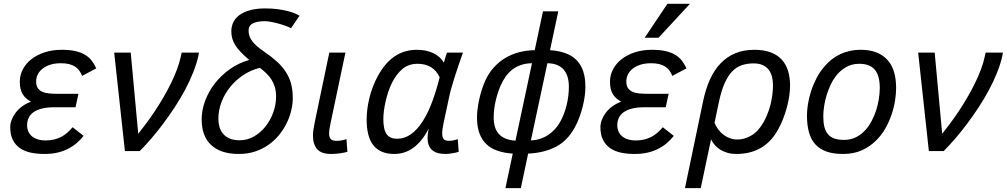

<svg xmlns="http://www.w3.org/2000/svg" viewBox="-20 -786 5238 999"><path d="M415 -79.1Q398.9 -58.6 378.9 -41.5Q358.9 -24.4 334 -11.7Q309.1 1 278.8 8.1Q248.5 15.1 211.9 15.1Q172.4 15.1 139.6 8.1Q106.9 1 83.3 -15.6Q59.6 -32.2 46.4 -58.8Q33.2 -85.4 33.2 -125Q33.2 -142.6 40.3 -161.6Q47.4 -180.7 60.8 -198.7Q74.2 -216.8 94.5 -231.9Q114.7 -247.1 141.1 -256.8Q128.4 -264.2 117.7 -273.2Q106.9 -282.2 99.1 -294.2Q91.3 -306.2 87.2 -322.5Q83 -338.9 83 -360.8Q83 -395 98.9 -425.3Q114.7 -455.6 143.3 -478Q171.9 -500.5 212.2 -513.7Q252.4 -526.9 301.8 -526.9Q342.3 -526.9 371.6 -520.3Q400.9 -513.7 421.9 -501.2Q442.9 -488.8 456.8 -470.7Q470.7 -452.6 481 -430.2L407.2 -391.1Q401.4 -406.2 392.6 -418.5Q383.8 -430.7 370.8 -439.2Q357.9 -447.8 339.8 -452.4Q321.8 -457 296.9 -457Q266.1 -457 242.2 -449.5Q218.3 -441.9 201.7 -429Q185.1 -416 176.5 -398.7Q168 -381.3 168 -361.8Q168 -339.8 177 -327.1Q186 -314.5 201.4 -307.9Q216.8 -301.3 237.8 -299.6Q258.8 -297.9 282.2 -297.9H388.2L373 -228H263.2Q224.1 -228 197 -220.9Q169.9 -213.9 153.1 -201.4Q136.2 -189 128.7 -171.9Q121.1 -154.8 121.1 -134.8Q121.1 -113.3 129.2 -98.1Q137.2 -83 150.4 -73.5Q163.6 -64 180.4 -59.6Q197.3 -55.2 214.8 -55.2Q239.7 -55.2 260 -59.8Q280.3 -64.5 297.6 -73.5Q314.9 -82.5 329.6 -95.2Q344.2 -107.9 357.9 -124Z M660.2 -512.2 699.2 -89.8Q719.7 -115.2 742.4 -146Q765.1 -176.8 787.6 -210.7Q810.1 -244.6 831.1 -280.8Q852.1 -316.9 869.9 -353.3Q887.7 -389.6 900.9 -424.8Q914.1 -460 920.9 -492.2L925.3 -512.2H1015.1L1012.2 -495.1Q1002.9 -453.6 984.9 -408.4Q966.8 -363.3 942.4 -317.6Q918 -272 888.7 -227.3Q859.4 -182.6 828.4 -141.4Q797.4 -100.1 766.4 -64.2Q735.4 -28.3 707 0H629.9L574.2 -512.2Z M1276.4 -474.1Q1251 -496.1 1233.2 -514.6Q1215.3 -533.2 1204.3 -550.8Q1193.4 -568.4 1188.5 -585.9Q1183.6 -603.5 1183.6 -623Q1183.6 -647.9 1193.8 -669.7Q1204.1 -691.4 1225.8 -707.5Q1247.6 -723.6 1280.8 -732.9Q1314 -742.2 1360.4 -742.2Q1395.5 -742.2 1424.3 -738.3Q1453.1 -734.4 1475.6 -728.8Q1498 -723.1 1513.7 -716.6Q1529.3 -710 1538.6 -704.1L1494.1 -639.2Q1481 -646.5 1461.9 -653.1Q1442.9 -659.7 1423.3 -664.8Q1403.8 -669.9 1386.2 -672.9Q1368.7 -675.8 1358.4 -675.8Q1318.8 -675.8 1296.1 -664.6Q1273.4 -653.3 1273.4 -627Q1273.4 -611.3 1278.1 -597.9Q1282.7 -584.5 1293 -571Q1303.2 -557.6 1319.1 -543.9Q1335 -530.3 1357.4 -515.1Q1394 -490.2 1421.4 -465.1Q1448.7 -439.9 1467 -411.9Q1485.4 -383.8 1494.4 -350.6Q1503.4 -317.4 1503.4 -275.9Q1503.4 -245.6 1495.6 -212.2Q1487.8 -178.7 1472.2 -146.5Q1456.5 -114.3 1433.1 -85Q1409.7 -55.7 1378.4 -33.4Q1347.2 -11.2 1308.1 2Q1269 15.1 1222.2 15.1Q1129.4 15.1 1079.3 -30.8Q1029.3 -76.7 1029.3 -165Q1029.3 -213.4 1047.4 -261.7Q1065.4 -310.1 1098.1 -352.1Q1130.9 -394 1176.3 -426.3Q1221.7 -458.5 1276.4 -474.1ZM1332.5 -433.1Q1287.6 -422.4 1248 -396.7Q1208.5 -371.1 1179.2 -335.4Q1149.9 -299.8 1133.1 -256.6Q1116.2 -213.4 1116.2 -168Q1116.2 -146 1121.8 -126Q1127.4 -106 1140.4 -90.3Q1153.3 -74.7 1174.6 -65.4Q1195.8 -56.2 1227.5 -56.2Q1267.1 -56.2 1301.8 -76.2Q1336.4 -96.2 1361.8 -128.4Q1387.2 -160.6 1401.9 -201.4Q1416.5 -242.2 1416.5 -284.2Q1416.5 -312 1409.9 -333.5Q1403.3 -355 1392.1 -372.6Q1380.9 -390.1 1365.5 -404.8Q1350.1 -419.4 1332.5 -433.1Z M1787.6 3.9Q1781.2 5.9 1771.5 7.8Q1761.7 9.8 1750.2 11.5Q1738.8 13.2 1726.6 14.2Q1714.4 15.1 1702.6 15.1Q1651.9 15.1 1630.1 -10Q1608.4 -35.2 1608.4 -80.1Q1608.4 -95.7 1611.3 -114.3Q1614.3 -132.8 1618.7 -154.8L1693.4 -512.2H1777.3L1700.7 -148.9Q1696.8 -130.9 1694.6 -116.7Q1692.4 -102.5 1692.4 -91.8Q1692.4 -70.8 1701.4 -62Q1710.4 -53.2 1732.4 -53.2Q1743.7 -53.2 1757.8 -55.7Q1772 -58.1 1782.7 -62Z M2366.7 3.9Q2359.9 6.3 2350.8 8.3Q2341.8 10.3 2332.5 11.7Q2323.2 13.2 2314.5 14.2Q2305.7 15.1 2299.8 15.1Q2250 15.1 2227.3 -6.1Q2204.6 -27.3 2204.6 -68.8Q2204.6 -75.7 2206.1 -89.1Q2207.5 -102.5 2210.9 -118.2Q2179.2 -54.2 2133.8 -19.5Q2088.4 15.1 2031.7 15.1Q1993.7 15.1 1966.3 3.2Q1939 -8.8 1921.4 -31.7Q1903.8 -54.7 1895.8 -88.1Q1887.7 -121.6 1887.7 -165Q1887.7 -189 1891.1 -217Q1894.5 -245.1 1901.6 -274.4Q1908.7 -303.7 1919.7 -333.3Q1930.7 -362.8 1945.8 -390.1Q1983.9 -460 2034.4 -493.4Q2085 -526.9 2148.9 -526.9Q2197.8 -526.9 2234.4 -509.5Q2271 -492.2 2289.6 -460Q2293.5 -474.1 2297.6 -487.8Q2301.8 -501.5 2305.7 -512.2H2388.7Q2376.5 -477.5 2365 -443.8Q2353.5 -410.2 2344 -379.9Q2334.5 -349.6 2327.4 -324.2Q2320.3 -298.8 2316.9 -280.8L2288.6 -148.9Q2284.7 -130.4 2282.7 -116Q2280.8 -101.6 2280.8 -90.8Q2280.8 -67.9 2290.3 -60.5Q2299.8 -53.2 2316.9 -53.2Q2326.7 -53.2 2338.9 -55.7Q2351.1 -58.1 2361.8 -62ZM2044.9 -64Q2085.4 -64 2118.9 -88.1Q2152.3 -112.3 2179.7 -155.3Q2207 -198.2 2228.8 -256.8Q2250.5 -315.4 2267.6 -383.8Q2250.5 -420.4 2221.2 -437.3Q2191.9 -454.1 2152.8 -454.1Q2106.9 -454.1 2075 -428Q2043 -401.9 2019.5 -355Q2008.3 -332.5 2000 -307.4Q1991.7 -282.2 1986.1 -257.3Q1980.5 -232.4 1977.5 -209Q1974.6 -185.5 1974.6 -166Q1974.6 -110.8 1992.2 -87.4Q2009.8 -64 2044.9 -64Z M2609.9 192.9 2647.9 13.2Q2604 10.3 2569.3 -1.5Q2534.7 -13.2 2511 -35.6Q2487.3 -58.1 2474.6 -92.3Q2461.9 -126.5 2461.9 -174.8Q2461.9 -193.8 2464.6 -216.8Q2467.3 -239.7 2472.4 -263.9Q2477.5 -288.1 2485.1 -313.2Q2492.7 -338.4 2502.9 -361.8Q2521 -403.3 2548.3 -433.8Q2575.7 -464.4 2609.1 -484.4Q2642.6 -504.4 2681.4 -514.4Q2720.2 -524.4 2762.2 -524.9L2805.2 -727.1H2884.8L2841.8 -524.9Q2885.3 -522 2919.4 -510.3Q2953.6 -498.5 2977.3 -475.8Q3001 -453.1 3013.4 -418.2Q3025.9 -383.3 3025.9 -334Q3025.9 -312.5 3022.5 -286.4Q3019 -260.3 3012.2 -232.7Q3005.4 -205.1 2995.1 -177Q2984.9 -148.9 2971.2 -124Q2933.6 -54.2 2872.8 -22.5Q2812 9.3 2728 13.2L2689.9 192.9ZM2748 -457Q2716.8 -456.5 2691.4 -448Q2666 -439.5 2646 -424.1Q2626 -408.7 2610.6 -387Q2595.2 -365.2 2584 -338.9Q2568.4 -302.2 2558.6 -259.5Q2548.8 -216.8 2548.8 -173.8Q2548.8 -147.5 2555.2 -126Q2561.5 -104.5 2575.4 -89.1Q2589.4 -73.7 2610.6 -64.9Q2631.8 -56.2 2662.1 -54.2ZM2742.2 -55.2Q2792 -57.6 2831.3 -83.3Q2870.6 -108.9 2894 -150.9Q2905.3 -170.4 2913.8 -192.9Q2922.4 -215.3 2928.2 -239Q2934.1 -262.7 2937 -287.1Q2939.9 -311.5 2939.9 -335Q2939.9 -361.8 2933.6 -384.3Q2927.2 -406.7 2913.6 -422.9Q2899.9 -439 2878.9 -447.8Q2857.9 -456.5 2828.1 -457Z M3485.8 -79.1Q3469.7 -58.6 3449.7 -41.5Q3429.7 -24.4 3404.8 -11.7Q3379.9 1 3349.6 8.1Q3319.3 15.1 3282.7 15.1Q3243.2 15.1 3210.4 8.1Q3177.7 1 3154.1 -15.6Q3130.4 -32.2 3117.2 -58.8Q3104 -85.4 3104 -125Q3104 -142.6 3111.1 -161.6Q3118.2 -180.7 3131.6 -198.7Q3145 -216.8 3165.3 -231.9Q3185.5 -247.1 3211.9 -256.8Q3199.2 -264.2 3188.5 -273.2Q3177.7 -282.2 3169.9 -294.2Q3162.1 -306.2 3158 -322.5Q3153.8 -338.9 3153.8 -360.8Q3153.8 -395 3169.7 -425.3Q3185.5 -455.6 3214.1 -478Q3242.7 -500.5 3283 -513.7Q3323.2 -526.9 3372.6 -526.9Q3413.1 -526.9 3442.4 -520.3Q3471.7 -513.7 3492.7 -501.2Q3513.7 -488.8 3527.6 -470.7Q3541.5 -452.6 3551.8 -430.2L3478 -391.1Q3472.2 -406.2 3463.4 -418.5Q3454.6 -430.7 3441.7 -439.2Q3428.7 -447.8 3410.6 -452.4Q3392.6 -457 3367.7 -457Q3336.9 -457 3313 -449.5Q3289.1 -441.9 3272.5 -429Q3255.9 -416 3247.3 -398.7Q3238.8 -381.3 3238.8 -361.8Q3238.8 -339.8 3247.8 -327.1Q3256.8 -314.5 3272.2 -307.9Q3287.6 -301.3 3308.6 -299.6Q3329.6 -297.9 3353 -297.9H3459L3443.8 -228H3334Q3294.9 -228 3267.8 -220.9Q3240.7 -213.9 3223.9 -201.4Q3207 -189 3199.5 -171.9Q3191.9 -154.8 3191.9 -134.8Q3191.9 -113.3 3200 -98.1Q3208 -83 3221.2 -73.5Q3234.4 -64 3251.2 -59.6Q3268.1 -55.2 3285.6 -55.2Q3310.5 -55.2 3330.8 -59.8Q3351.1 -64.5 3368.4 -73.5Q3385.7 -82.5 3400.4 -95.2Q3415 -107.9 3428.7 -124ZM3406.7 -589.8H3334.5L3452.6 -766.1H3569.8Z M3543.9 192.9 3638.7 -261.2Q3651.9 -323.7 3674.3 -373Q3696.8 -422.4 3729.5 -456.5Q3762.2 -490.7 3805.7 -508.8Q3849.1 -526.9 3904.8 -526.9Q3954.1 -526.9 3989.5 -513.7Q4024.9 -500.5 4047.4 -476.1Q4069.8 -451.7 4080.3 -417.2Q4090.8 -382.8 4090.8 -340.8Q4090.8 -315.9 4086.7 -287.1Q4082.5 -258.3 4074.5 -228.3Q4066.4 -198.2 4054.7 -168Q4043 -137.7 4027.8 -110.8Q4008.3 -75.7 3984.1 -51.5Q3960 -27.3 3932.1 -12.7Q3904.3 2 3873.8 8.5Q3843.3 15.1 3811 15.1Q3786.6 15.1 3765.9 9.3Q3745.1 3.4 3728.5 -6.8Q3711.9 -17.1 3699.5 -31Q3687 -44.9 3679.7 -61L3626 192.9ZM3697.8 -147Q3705.6 -127.9 3717.5 -112.1Q3729.5 -96.2 3744.9 -84.5Q3760.3 -72.8 3778.8 -66.4Q3797.4 -60.1 3817.9 -60.1Q3854 -60.1 3889.9 -81.3Q3925.8 -102.5 3952.6 -149.9Q3964.4 -170.4 3973.6 -193.8Q3982.9 -217.3 3989 -241.9Q3995.1 -266.6 3998.5 -291.7Q4002 -316.9 4002 -340.8Q4002 -366.2 3996.6 -387.2Q3991.2 -408.2 3979.2 -423.6Q3967.3 -439 3948 -447.5Q3928.7 -456.1 3900.9 -456.1Q3866.7 -456.1 3838.9 -446.5Q3811 -437 3789.1 -413.8Q3767.1 -390.6 3750 -352.1Q3732.9 -313.5 3720.7 -255.9Z M4178.7 -185.1Q4178.7 -211.4 4183.8 -244.1Q4189 -276.9 4200.2 -311.8Q4211.4 -346.7 4229.2 -380.9Q4247.1 -415 4272.9 -443.8Q4289.1 -462.4 4308.3 -477.5Q4327.6 -492.7 4350.8 -503.7Q4374 -514.6 4400.9 -520.8Q4427.7 -526.9 4459 -526.9Q4546.4 -526.9 4594.5 -477.5Q4642.6 -428.2 4642.6 -328.1Q4642.6 -297.9 4637 -262Q4631.3 -226.1 4618.9 -189.5Q4606.4 -152.8 4586.7 -117.9Q4566.9 -83 4538.6 -55.2Q4506.8 -23.4 4464.6 -4.2Q4422.4 15.1 4366.7 15.1Q4315.4 15.1 4279.5 2.2Q4243.7 -10.7 4221.4 -35.9Q4199.2 -61 4189 -98.4Q4178.7 -135.7 4178.7 -185.1ZM4263.7 -180.2Q4263.7 -148.4 4269.5 -125.2Q4275.4 -102.1 4288.3 -87.2Q4301.3 -72.3 4321.8 -65.2Q4342.3 -58.1 4371.6 -58.1Q4406.7 -58.1 4434.8 -72.5Q4462.9 -86.9 4484.9 -111.8Q4502 -131.3 4515.6 -157.2Q4529.3 -183.1 4538.6 -211.9Q4547.9 -240.7 4552.7 -270.8Q4557.6 -300.8 4557.6 -328.1Q4557.6 -393.1 4531.5 -423.6Q4505.4 -454.1 4450.7 -454.1Q4411.1 -454.1 4380.4 -435.8Q4349.6 -417.5 4327.6 -388.2Q4312.5 -368.2 4300.8 -342.8Q4289.1 -317.4 4280.8 -290Q4272.5 -262.7 4268.1 -234.4Q4263.7 -206.1 4263.7 -180.2Z M4843.3 -512.2 4882.3 -89.8Q4902.8 -115.2 4925.5 -146Q4948.2 -176.8 4970.7 -210.7Q4993.2 -244.6 5014.2 -280.8Q5035.2 -316.9 5053 -353.3Q5070.8 -389.6 5084 -424.8Q5097.2 -460 5104 -492.2L5108.4 -512.2H5198.2L5195.3 -495.1Q5186 -453.6 5168 -408.4Q5149.9 -363.3 5125.5 -317.6Q5101.1 -272 5071.8 -227.3Q5042.5 -182.6 5011.5 -141.4Q4980.5 -100.1 4949.5 -64.2Q4918.5 -28.3 4890.1 0H4813L4757.3 -512.2Z"/></svg>

Font: Clear Sans
Style: Italic
Weight: 400
Italic angle: -12°
Foundry: Intel Corporation
Version: Version 1.00